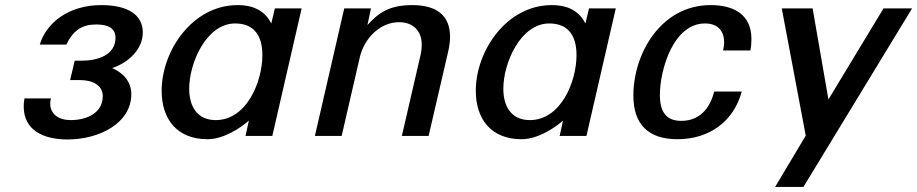

<svg xmlns="http://www.w3.org/2000/svg" viewBox="-20 -533 3597 753"><path d="M76 -147C74 -137 73 -127 73 -115C73 -24 148 14 245 14C368 14 495 -49 495 -164C495 -212 464 -247 420 -266C487 -289 540 -341 540 -406C540 -474 483 -513 377 -513C249 -513 161 -443 136 -358H240C268 -415 302 -437 358 -437C407 -437 433 -420 433 -385C433 -317 363 -295 301 -295H273L255 -219H293C346 -219 383 -197 383 -156C383 -90 321 -62 257 -62C210 -62 177 -85 177 -127C177 -135 178 -141 180 -147Z M614 -177C614 -67 673 13 794 13C856 13 922 -30 956 -60L943 0H1048L1163 -500H1058L1044 -441C1023 -482 985 -513 912 -513C735 -513 614 -334 614 -177ZM722 -185C722 -287 790 -441 902 -441C975 -441 1009 -395 1009 -317C1009 -213 948 -62 826 -62C750 -62 722 -120 722 -185Z M1215 0H1320L1391 -308C1408 -382 1470 -446 1545 -446C1601 -446 1634 -411 1634 -358C1634 -347 1633 -334 1630 -320L1556 0H1661L1738 -332C1743 -354 1745 -373 1745 -389C1745 -471 1694 -513 1597 -513C1508 -513 1466 -484 1421 -435L1435 -500H1330Z M1846 -177C1846 -67 1905 13 2026 13C2088 13 2154 -30 2188 -60L2175 0H2280L2395 -500H2290L2276 -441C2255 -482 2217 -513 2144 -513C1967 -513 1846 -334 1846 -177ZM1954 -185C1954 -287 2022 -441 2134 -441C2207 -441 2241 -395 2241 -317C2241 -213 2180 -62 2058 -62C1982 -62 1954 -120 1954 -185Z M2464 -158C2464 -44 2524 13 2637 13C2763 13 2858 -58 2889 -174H2781C2763 -103 2720 -59 2652 -59C2595 -59 2568 -91 2568 -161C2568 -258 2620 -441 2745 -441C2798 -441 2820 -409 2820 -366C2820 -356 2818 -346 2816 -335H2923C2926 -351 2927 -366 2927 -380C2927 -474 2861 -513 2767 -513C2573 -513 2464 -324 2464 -158Z M3020 200H3131L3557 -500H3445L3229 -143L3167 -500H3046L3140 -1Z"/></svg>

Font: Perun Medium Italic
Style: Regular
Weight: 500
Italic angle: -12°
Foundry: Copyright (c) Stefan Peev, Context Ltd, 2016
Version: Version 1.026